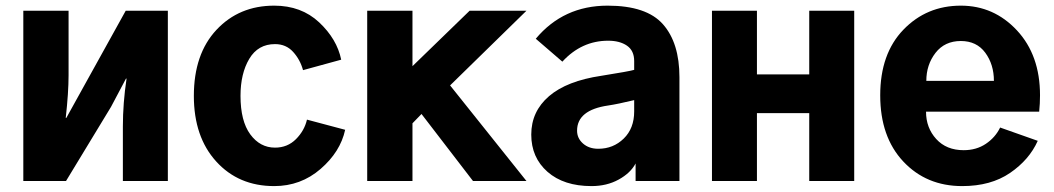

<svg xmlns="http://www.w3.org/2000/svg" viewBox="-20 -625 3639 663"><path d="M60.5 0V-587.9H216.8V-365.2Q216.8 -305.7 207 -217.8H209L274.4 -335.9L414.1 -587.9H559.6V0H404.3V-188.5Q404.3 -268.6 417 -353.5H415L363.3 -255.9L208 0Z M649.4 -293.9Q649.4 -438.5 727.5 -522Q805.7 -605.5 926.8 -605.5Q1020.5 -605.5 1082 -547.9Q1143.6 -490.2 1158.2 -418.9L1026.4 -382.8Q1016.6 -418.9 992.2 -445.8Q967.8 -472.7 929.7 -472.7Q871.1 -472.7 840.8 -421.9Q810.5 -371.1 810.5 -293.9Q810.5 -207 844.2 -161.1Q877.9 -115.2 929.7 -115.2Q972.7 -115.2 1002 -144.5Q1031.2 -173.8 1040 -211.9L1171.9 -176.8Q1155.3 -100.6 1086.9 -41.5Q1018.6 17.6 926.8 17.6Q803.7 17.6 726.6 -67.4Q649.4 -152.3 649.4 -293.9Z M1248 0V-587.9H1404.3V-396.5L1601.6 -587.9H1797.9L1534.2 -330.1L1797.9 0H1613.3L1435.5 -231.4L1404.3 -199.2V0Z M1972.7 -173.8Q1972.7 -147.5 1993.2 -129.4Q2013.7 -111.3 2045.9 -111.3Q2097.7 -111.3 2133.8 -146.5Q2169.9 -181.6 2169.9 -240.2V-279.3Q2113.3 -265.6 2080.1 -260.7Q1972.7 -245.1 1972.7 -173.8ZM1814.5 -160.2Q1814.5 -240.2 1876 -293Q1937.5 -345.7 2056.6 -363.3Q2154.3 -378.9 2169.9 -383.8V-414.1Q2169.9 -450.2 2145 -467.3Q2120.1 -484.4 2080.1 -484.4Q1988.3 -484.4 1921.9 -412.1L1830.1 -491.2Q1925.8 -605.5 2078.1 -605.5Q2212.9 -605.5 2269.5 -541Q2326.2 -476.6 2326.2 -358.4V0H2174.8V-60.5Q2157.2 -27.3 2116.2 -4.9Q2075.2 17.6 2022.5 17.6Q1926.8 17.6 1870.6 -31.7Q1814.5 -81.1 1814.5 -160.2Z M2438.5 0V-587.9H2593.8V-368.2H2774.4V-587.9H2929.7V0H2774.4V-234.4H2593.8V0Z M3019.5 -295.9Q3019.5 -439.5 3099.6 -522.5Q3179.7 -605.5 3297.9 -605.5Q3412.1 -605.5 3491.7 -520Q3571.3 -434.6 3571.3 -295.9Q3571.3 -267.6 3568.4 -239.3H3177.7Q3177.7 -183.6 3212.9 -145Q3248 -106.4 3307.6 -106.4Q3351.6 -106.4 3384.3 -128.4Q3417 -150.4 3433.6 -184.6L3563.5 -138.7Q3534.2 -73.2 3467.8 -27.8Q3401.4 17.6 3302.7 17.6Q3178.7 17.6 3099.1 -67.4Q3019.5 -152.3 3019.5 -295.9ZM3178.7 -345.7H3412.1Q3412.1 -402.3 3382.3 -442.9Q3352.5 -483.4 3297.9 -483.4Q3242.2 -483.4 3210.4 -442.4Q3178.7 -401.4 3178.7 -345.7Z"/></svg>

Font: Gothic A1 Black
Style: Regular
Weight: 900
Version: Version 2.50